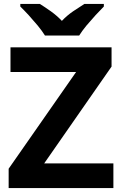

<svg xmlns="http://www.w3.org/2000/svg" viewBox="-20 -954 619 974"><path d="M555.2 0H23.9V-98.1L366.2 -588.9H33.2V-713.9H545.9V-616.2L204.1 -125H555.2ZM208 -773.9Q194.8 -795.4 171.4 -824.2Q133.8 -867.7 125.5 -877Q102.1 -902.3 83 -920.9V-934.1H182.1Q201.2 -922.4 238.3 -896.5Q270 -873.5 293.9 -848.1Q319.3 -875 350.6 -896.5Q388.2 -921.9 408.2 -934.1H506.8V-920.9Q497.1 -911.1 464.8 -877Q453.6 -865.2 418.5 -824.2Q395 -795.4 381.8 -773.9Z"/></svg>

Font: Droid Sans Thai
Style: Bold
Weight: 700
Designer: Steve Matteson
Foundry: Ascender Corporation
Version: Version 1.00